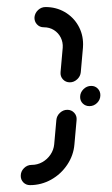

<svg xmlns="http://www.w3.org/2000/svg" viewBox="-20 -539 327 559"><path d="M213.3 -256.7Q213.3 -269.6 223 -279.3Q232.6 -288.9 245.6 -288.9Q257 -288.9 264.6 -281.1Q272.2 -273.3 272.2 -261.9Q272.2 -248.9 262.8 -239.4Q253.3 -230 240.4 -230Q228.9 -230 221.1 -237.6Q213.3 -245.2 213.3 -256.7ZM175.9 -219.3Q188.1 -219.3 196.1 -210.6Q204.1 -201.9 203 -189.6L196.7 -118.9Q194.1 -86.7 175.7 -59.3Q157.4 -31.9 128.7 -15.9Q100 0 67.4 0Q55.9 0 48.1 -7.8Q40.4 -15.6 40.4 -27Q40.4 -40 49.8 -49.4Q59.3 -58.9 72.2 -58.9Q88.9 -58.9 103.3 -67Q117.8 -75.2 127 -88.9Q136.3 -102.6 137.8 -118.9L144.1 -189.6Q145.2 -201.9 154.6 -210.6Q164.1 -219.3 175.9 -219.3ZM80.4 -489.3Q81.9 -501.5 91.1 -510Q100.4 -518.5 112.6 -518.5Q143.3 -518.5 168.3 -504.1Q193.3 -489.6 207.6 -464.8Q221.9 -440 221.9 -410Q221.9 -403.3 221.5 -400L215.2 -328.9Q214.1 -316.7 204.6 -308Q195.2 -299.3 183.3 -299.3Q171.1 -299.3 163.1 -308Q155.2 -316.7 156.3 -328.9L162.6 -400Q163.7 -415.9 156.9 -429.6Q150 -443.3 137 -451.5Q124.1 -459.6 107.4 -459.6Q95.2 -459.6 87.4 -468.3Q79.6 -477 80.4 -489.3Z"/></svg>

Font: 26F Galaxy Sans Medium
Style: Italic
Weight: 500
Italic angle: -5°
Designer: C₂₉H₂₅N₃O₅
Version: Version 1.200